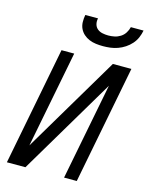

<svg xmlns="http://www.w3.org/2000/svg" viewBox="-130 -971 811 1051"><g transform="rotate(15 275.0 -445.0)"><path d="M14 0 144 -670H216L109 -121L435 -670H540L410 0H338L445 -549L119 0ZM357 -750Q337 -750 317 -752.5Q297 -755 279 -762.5Q261 -770 247 -782.5Q233 -795 225 -812Q217 -829 216.5 -849Q216 -869 220 -890H292Q288 -873 292 -857Q296 -841 308 -831Q320 -821 336.5 -817.5Q353 -814 370 -814Q387 -814 404.5 -817.5Q422 -821 438 -831Q454 -841 464 -857Q474 -873 478 -890H550Q546 -869 537.5 -849Q529 -829 514 -812Q499 -795 480 -782.5Q461 -770 440 -762.5Q419 -755 398 -752.5Q377 -750 357 -750Z"/></g></svg>

Font: Lode
Style: Italic
Weight: 400
Italic angle: -11°
Monospace: yes
Designer: Belleve Invis
Foundry: Belleve Invis
Version: Version 29.2.0; ttfautohint (v1.8.3)